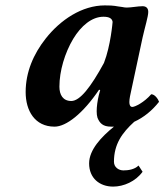

<svg xmlns="http://www.w3.org/2000/svg" viewBox="-20 -459 609 711"><path d="M508 -436C490 -436 467 -431 449 -431C443 -431 438 -432 433 -433C406 -436 408 -439 368 -439C284 -439 204 -386 149 -316C104 -259 75 -192 75 -118C75 -49 109 10 182 10C225 10 287 -38 347 -127L351 -125L346 -107C341 -86 338 -64 338 -47C338 -38 339 -29 341 -23C349 -3 361 10 391 10C395 10 398 10 402 10C355 48 310 96 310 146C310 201 349 232 399 232C438 232 482 213 508 177L493 154C478 169 454 172 437 172C420 172 402 161 402 140C402 75 432 33 477 -8C512 -24 543 -49 569 -82C566 -91 554 -110 540 -110C514 -80 480 -63 470 -63C462 -63 459 -71 459 -81C459 -94 463 -110 466 -124L508 -320C517 -360 529 -398 529 -415C529 -429 521 -436 508 -436ZM365 -226C316 -136 276 -85 244 -85C213 -85 200 -108 200 -138C200 -196 220 -263 251 -315C280 -363 320 -397 363 -397C384 -397 395 -391 397 -378C397 -378 390 -290 365 -226Z"/></svg>

Font: Libertinus Serif
Style: Bold Italic
Weight: 700
Italic angle: -12°
Designer: Philipp H. Poll, Khaled Hosny
Foundry: Caleb Maclennan
Version: Version 7.050;RELEASE